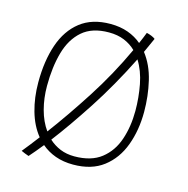

<svg xmlns="http://www.w3.org/2000/svg" viewBox="-104 -764 885 904"><g transform="rotate(15 338.5 -312.0)"><path d="M326.5 25.5Q278.5 25.5 239.8 11.5Q201 -2.5 171.5 -28Q155.5 -8 141 9.2Q126.5 26.5 114 40.5Q106.5 38 94.2 33.2Q82 28.5 76.5 25.5Q92 6.5 108.5 -14.5Q125 -35.5 142 -58Q105 -103.5 86.8 -168Q68.5 -232.5 68.5 -306.5Q68.5 -411.5 95.8 -491Q123 -570.5 180.2 -615.2Q237.5 -660 326.5 -660Q374.5 -660 412.5 -646.2Q450.5 -632.5 479 -608Q491.5 -636 502 -663.5Q513.5 -661 525.8 -656Q538 -651 544.5 -645.5Q529 -609.5 512 -573.5Q552 -522 569 -449.8Q586 -377.5 586 -300.5Q586 -211 558.5 -136.8Q531 -62.5 473.5 -18.5Q416 25.5 326.5 25.5ZM112.5 -301Q112.5 -241 126.8 -187.5Q141 -134 169.5 -94Q243.5 -193 322 -315Q400.5 -437 461.5 -569Q437.5 -592.5 405 -606Q372.5 -619.5 330 -619.5Q248 -619.5 200.5 -578Q153 -536.5 132.8 -464.8Q112.5 -393 112.5 -301ZM322 -13.5Q404 -13.5 453 -52Q502 -90.5 523.5 -154.5Q545 -218.5 545 -294.5Q545 -359 533 -421.8Q521 -484.5 491.5 -531.5Q420.5 -389 342 -268.2Q263.5 -147.5 197.5 -61.5Q222 -39 253 -26.2Q284 -13.5 322 -13.5Z"/></g></svg>

Font: Grandstander Thin
Style: Regular
Weight: 100
Designer: Tyler Finck
Foundry: Etcetera Type Co
Version: Version 1.200; ttfautohint (v1.8.3)